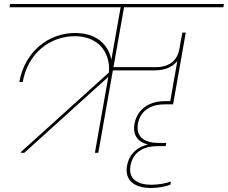

<svg xmlns="http://www.w3.org/2000/svg" viewBox="-20 -760 1134 955"><path d="M469 0 597 -724H1091L1094 -740H30L27 -724H580L452 0ZM101 0 529 -387 528 -405 84 -4 83 0ZM534 -377C555 -499 491 -596 354 -596C221 -596 103 -503 76 -352H93C118 -494 227 -580 353 -580C475 -580 539 -490 519 -377ZM730 175C768 175 807 167 827 159L830 143C809 151 769 159 733 159C666 159 617 132 629 64C642 -9 703 -33 760 -33H804L807 -49H770C703 -49 654 -76 666 -144C679 -217 740 -241 797 -241H841L844 -257H800C733 -257 664 -226 649 -144C639 -88 666 -54 713 -42L712 -40C668 -31 623 3 612 64C598 142 655 175 730 175ZM749 -410C836 -410 878 -457 889 -520L897 -568H881L873 -520C864 -466 831 -426 753 -426H535L532 -410ZM841 -241 904 -598H887L824 -241Z"/></svg>

Font: Poppins Devanagari Thin
Style: Italic
Weight: 100
Italic angle: -10°
Designer: Ninad Kale (Devanagari), Jonny Pinhorn (Latin)
Foundry: Indian Type Foundry
Version: 4.005